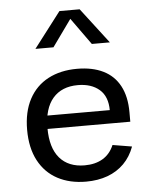

<svg xmlns="http://www.w3.org/2000/svg" viewBox="-56 -853 732 912"><g transform="rotate(-5 310.0 -397.0)"><path d="M321 -525.7Q394 -525.7 445.6 -500.2Q497.2 -474.8 524.2 -424Q551.3 -373.2 551.3 -298.5V-253.3H131.8V-316.7H484.2L459 -294.8V-315.5Q459 -381.8 420.6 -415Q382.2 -448.2 317.8 -448.2Q241 -448.2 198.8 -399.4Q156.7 -350.7 156.7 -257.3Q156.7 -163 198.7 -114.3Q240.7 -65.7 317.8 -65.7Q368.2 -65.7 403.7 -86.7Q439.2 -107.7 457.5 -150.5L549.3 -135.2Q531.8 -87.5 499.1 -54.6Q466.3 -21.7 420.4 -4.8Q374.5 12 317.7 12Q240.2 12 182.1 -19Q124 -50 91.8 -110.4Q59.7 -170.8 59.7 -257.3Q59.7 -342.8 91.8 -403.2Q124 -463.5 182.9 -494.6Q241.8 -525.7 321 -525.7ZM261.8 -806.2H358.2L487.5 -637.2H401.5L295 -785.8H325L218.5 -637.2H132.5Z"/></g></svg>

Font: Monaspace Neon Var ExtraLight
Style: Regular
Weight: 200
Designer: Riley Cran and the Lettermatic Team
Version: Version 1.200 (Monaspace Neon Var)